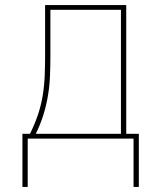

<svg xmlns="http://www.w3.org/2000/svg" viewBox="-20 -550 640 762"><path d="M69 192V-19H99Q117 -55 130 -93Q143 -131 149.5 -171Q156 -211 157.5 -251Q159 -291 159 -331V-530H481V-19H531V192H510V0H90V192ZM122 -19H460V-511H180V-331Q180 -291 178.5 -251Q177 -211 170.5 -171.5Q164 -132 152 -93.5Q140 -55 122 -19Z"/></svg>

Font: Iosevka Curly Thin Extended
Style: Regular
Weight: 100
Width: 7
Monospace: yes
Designer: Belleve Invis
Foundry: Belleve Invis
Version: Version 11.1.0; ttfautohint (v1.8.3)